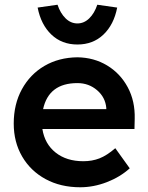

<svg xmlns="http://www.w3.org/2000/svg" viewBox="-20 -781 626 811"><path d="M319 10Q236 10 172.5 -24.5Q109 -59 73.5 -120Q38 -181 38 -259Q38 -341 72.5 -404Q107 -467 167.5 -502.5Q228 -538 307 -539Q377 -538 432.5 -504.5Q488 -471 519.5 -412.5Q551 -354 549 -279L548 -236H159Q169 -173 215 -136.5Q261 -100 332 -100Q369 -100 400 -112Q431 -124 467 -155L528 -70Q487 -33 431 -11.5Q375 10 319 10ZM307 -430Q186 -430 162 -320H429V-325Q425 -370 390 -400Q355 -430 307 -430ZM307 -593Q241 -593 197 -635Q153 -677 139 -749L223 -761Q235 -725 257 -703.5Q279 -682 307 -682Q335 -682 357 -703.5Q379 -725 391 -761L475 -749Q461 -677 417 -635Q373 -593 307 -593Z"/></svg>

Font: Lexend Deca Medium
Style: Regular
Weight: 500
Designer: Bonnie Shaver-Troup, Thomas Jockin
Foundry: Lexend
Version: Version 1.008; ttfautohint (v1.8.4.7-5d5b)